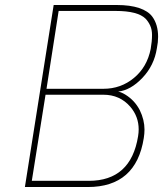

<svg xmlns="http://www.w3.org/2000/svg" viewBox="-20 -752 656 772"><path d="M396 -395Q466.3 -395 519 -439Q571.3 -482.4 585.9 -555.2Q591.3 -586.4 591.3 -611.3Q591.3 -632.8 584 -648.9Q576.7 -665 565.4 -676.8Q534.2 -708 444.8 -708H215.8L167 -395ZM336.9 -24.9Q506.3 -24.9 535.2 -204.1Q537.6 -218.8 537.6 -231.9Q537.6 -283.2 503.9 -322.8Q461.9 -371.1 396 -371.1H163.1L107.9 -24.9ZM333 0H80.1L195.8 -731.9H449.2Q503.4 -731.9 539.6 -719.7Q575.7 -707.5 592.3 -685.1Q615.7 -653.3 615.7 -604Q615.7 -582 610.8 -558.1Q600.1 -488.8 552.7 -439Q505.4 -389.2 455.1 -383.8Q468.8 -380.9 483.9 -371.6Q521.5 -348.6 542 -309.1Q561 -270 561 -231Q561 -214.8 558.1 -196.8Q527.3 0 333 0Z"/></svg>

Font: Squarion Thin
Style: Italic
Weight: 100
Designer: Natanael Gama
Version: Version 1.00;September 12, 2019;FontCreator 11.5.0.2425 64-b